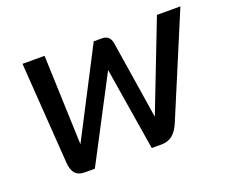

<svg xmlns="http://www.w3.org/2000/svg" viewBox="-88 -638 927 777"><g transform="rotate(-20 375.0 -249.5)"><path d="M750 -499 568 -65Q554 -31 534.5 -15.5Q515 0 488 0H445L387 -357L200 0H157Q130 0 116 -15.5Q102 -31 100 -65L70 -499H165L179 -113L372 -486H407Q441 -486 447 -451L500 -115L649 -499Z"/></g></svg>

Font: Bai Jamjuree Medium
Style: Italic
Weight: 500
Italic angle: -10°
Version: Version 1.000; ttfautohint (v1.6)